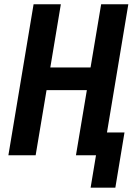

<svg xmlns="http://www.w3.org/2000/svg" viewBox="-20 -718 640 888"><path d="M399.1 149.9H513.5L555.8 -105.5H474.8L573.5 -698.2H447.8L398.8 -405.9H212.7L261.4 -698.2H135.3L18.8 0H144.9L195.3 -301.1H381.7L331.3 0H424Z"/></svg>

Font: Margiela Mono Italic SmBold It
Style: Regular
Weight: 600
Designer: Mike Abbink, Paul van der Laan, Pieter van Rosmalen
Foundry: Bold Monday
Version: Version 2.003 2021